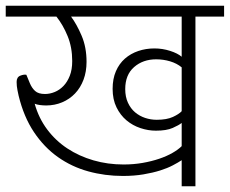

<svg xmlns="http://www.w3.org/2000/svg" viewBox="-30 -650 802 670"><path d="M604 -221Q594 -213 572.5 -203.5Q551 -194 514 -194Q487 -194 460 -203Q433 -212 411.5 -230Q390 -248 376.5 -275.5Q363 -303 363 -340Q363 -375 374.5 -401.5Q386 -428 406 -445.5Q426 -463 452.5 -472Q479 -481 509 -481Q537 -481 563.5 -472.5Q590 -464 604 -452V-592H218Q238 -565 255 -525Q272 -485 272 -434Q272 -400 261.5 -372Q251 -344 232 -324Q213 -304 187 -293Q161 -282 131 -282Q120 -282 109 -283.5Q98 -285 91 -288Q105 -238 134.5 -198.5Q164 -159 205 -132Q246 -105 296 -90.5Q346 -76 401 -76Q436 -76 467.5 -81.5Q499 -87 525.5 -96Q552 -105 572 -116.5Q592 -128 604 -140ZM604 -262V-415Q587 -429 563.5 -436Q540 -443 515 -443Q469 -443 438 -416Q407 -389 407 -339Q407 -312 416.5 -291.5Q426 -271 441.5 -258Q457 -245 476.5 -238.5Q496 -232 517 -232Q552 -232 573.5 -242Q595 -252 604 -262ZM604 -91Q592 -83 573 -73Q554 -63 528.5 -55Q503 -47 470.5 -41.5Q438 -36 399 -36Q336 -36 278 -52Q220 -68 172 -102Q124 -136 88.5 -189Q53 -242 35 -316Q34 -320 31 -335Q28 -350 28 -364Q28 -381 41 -386Q54 -391 62 -389L74 -360Q81 -343 92.5 -332.5Q104 -322 127 -322Q144 -322 161 -329Q178 -336 191.5 -350Q205 -364 213.5 -385.5Q222 -407 222 -437Q222 -485 206 -524Q190 -563 167 -592H-10V-630H752V-592H652V0H604Z"/></svg>

Font: Ek Mukta ExtraLight
Style: Regular
Weight: 275
Designer: Girish Dalvi and Yashodeep Gholap
Foundry: Ek Type
Version: Version 2.538;PS 1.002;hotconv 16.6.51;makeotf.lib2.5.65220;